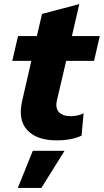

<svg xmlns="http://www.w3.org/2000/svg" viewBox="-20 -676 507 937"><path d="M303 -379 258 -187Q249 -149 267.5 -129Q286 -109 325 -109Q360 -109 388 -123L378 -14Q329 9 256 9Q160 9 113.5 -40.5Q67 -90 88 -183L133 -379H40L68 -500H160L185 -608L367 -656L331 -500H467L439 -379ZM67 241 140 60H295L182 241Z"/></svg>

Font: Elaine Sans
Style: Bold Italic
Weight: 700
Italic angle: -13°
Designer: Wei Huang
Foundry: Wei Huang
Version: Version 2.001;December 24, 2019;FontCreator 12.0.0.2547 64-b